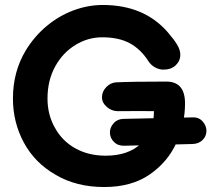

<svg xmlns="http://www.w3.org/2000/svg" viewBox="-20 -744 850 772"><path d="M399 8Q509 8 582 -42.5Q655 -93 690 -171Q724 -248 724 -328Q724 -416 649 -416Q512 -416 448 -413Q425 -412 407.5 -394Q390 -376 390 -353Q390 -331 409.5 -314Q429 -297 454 -297Q562 -298 599 -297Q599 -216 547.5 -167Q496 -118 405 -118Q336 -118 283 -147.5Q230 -177 201 -230Q171 -282 171 -348Q171 -420 201.5 -476Q232 -532 283 -563Q333 -594 391 -594Q458 -594 502 -570Q546 -546 576 -499Q587 -482 603.5 -473Q620 -464 637 -464Q668 -464 686.5 -481.5Q705 -499 705 -524Q705 -543 692.5 -564Q680 -585 654 -615Q559 -724 393 -724Q334 -724 276 -702.5Q218 -681 168.5 -640Q119 -599 84 -542Q32 -456 32 -348Q32 -252 76 -170.5Q120 -89 204 -41Q287 8 399 8ZM481 -158 755 -165Q779 -166 794 -180.5Q809 -195 810 -215Q811 -237 795.5 -255Q780 -273 755 -272L475 -266Q451 -265 436 -247.5Q421 -230 422 -209Q423 -188 439 -172.5Q455 -157 481 -158Z"/></svg>

Font: Balsamiq Sans
Style: Bold
Weight: 700
Designer: Michael Angeles
Foundry: Balsamiq SRL
Version: Version 1.020; ttfautohint (v1.8.4.7-5d5b);gftools[0.9.26]